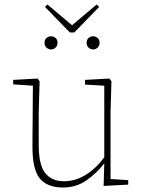

<svg xmlns="http://www.w3.org/2000/svg" viewBox="-20 -825 644 858"><path d="M261 13Q191 13 157.5 -28Q124 -69 125 -175L127 -442L39 -448V-468L148 -474L157 -462L153 -324V-178Q153 -87 182.5 -51Q212 -15 266 -15Q316 -15 362 -43Q408 -71 446 -122V-442L360 -447V-468L469 -474L478 -462L474 -324V-25L553 -20V0L443 6L446 -95Q411 -50 365.5 -18.5Q320 13 261 13ZM208 -604Q197 -604 188 -612Q179 -620 179 -634Q179 -648 188 -655.5Q197 -663 208 -663Q219 -663 228 -655.5Q237 -648 237 -634Q237 -620 228 -612Q219 -604 208 -604ZM396 -604Q385 -604 376 -612Q367 -620 367 -634Q367 -648 376 -655.5Q385 -663 396 -663Q407 -663 416 -655.5Q425 -648 425 -634Q425 -620 416 -612Q407 -604 396 -604ZM192 -805 302 -712 412 -805 423 -794 312 -680H292L181 -794Z"/></svg>

Font: Source Serif Pro ExtraLight
Style: Regular
Weight: 200
Designer: Frank Grießhammer
Foundry: Adobe Systems Incorporated
Version: Version 3.001;hotconv 1.0.111;makeotfexe 2.5.65597